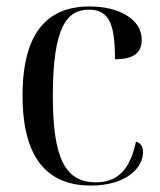

<svg xmlns="http://www.w3.org/2000/svg" viewBox="-20 -566 497 596"><path d="M262 10C374 10 424 -47 424 -93C424 -111 416 -123 402 -126C383 -35 341 0 278 0C184 0 144 -71 144 -269C144 -481 187 -536 256 -536C319 -536 337 -491 337 -382C394 -382 420 -402 420 -442C420 -508 347 -546 258 -546C138 -546 50 -478 50 -269C50 -63 137 10 262 10Z"/></svg>

Font: Noto Serif Display SemiCondensed
Style: Regular
Weight: 400
Width: 4
Designer: Monotype Design Team
Foundry: Monotype Imaging Inc.
Version: Version 2.009